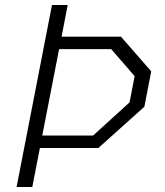

<svg xmlns="http://www.w3.org/2000/svg" viewBox="-20 -750 660 770"><path d="M46.5 0H109.5L140 -156.5H374.5L559 -322L586.5 -464L465 -603H227L251.5 -730H188.5ZM149.5 -206.5 217 -553H426L520 -444.5L499.5 -339.5L353.5 -206.5Z"/></svg>

Font: Monaspace Krypton ExtraLight
Style: Italic
Weight: 200
Italic angle: -11°
Designer: Riley Cran & the Lettermatic Team
Foundry: Lettermatic
Version: Version 1.101 (Monaspace Krypton)